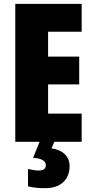

<svg xmlns="http://www.w3.org/2000/svg" viewBox="-20 -734 483 994"><path d="M402.8 0H59.1V-713.9H402.8V-569.8H229V-440.9H390.1V-296.9H229V-146H402.8ZM340.3 126Q340.3 178.2 307.4 209.2Q274.4 240.2 211.9 240.2Q164.6 240.2 125 231V141.1Q141.6 144.5 155.3 146.7Q168.9 148.9 180.2 148.9Q217.3 148.9 217.3 121.1Q217.3 104 199.5 94.2Q181.6 84.5 151.4 83L185.1 0H261.2L247.1 34.2Q290.5 40 315.4 64.2Q340.3 88.4 340.3 126Z"/></svg>

Font: Open Sans Condensed ExtraBold
Style: Regular
Weight: 800
Width: 3
Designer: Monotype Design Team
Foundry: Monotype Imaging Inc.
Version: Version 3.000; ttfautohint (v1.8.4)